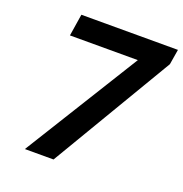

<svg xmlns="http://www.w3.org/2000/svg" viewBox="-128 -824 895 938"><g transform="rotate(20 319.5 -355.5)"><path d="M119 -597H472L102 0H251L626 -632L639 -711H137Z"/></g></svg>

Font: Asimov Pro
Style: BdObl
Weight: 700
Designer: Google
Version: Version 2.000980; 2014